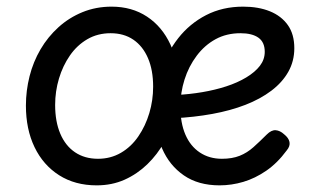

<svg xmlns="http://www.w3.org/2000/svg" viewBox="-20 -539 953 578"><path d="M271 19Q206 19 158 -11.5Q110 -42 84 -96Q58 -150 58 -221Q58 -266 69 -309.5Q80 -353 102 -390.5Q124 -428 156 -457Q188 -486 228.5 -502.5Q269 -519 316 -519Q377 -519 422.5 -489Q468 -459 493 -405Q518 -351 518 -282Q518 -238 507 -194Q496 -150 475 -112Q454 -74 423.5 -44.5Q393 -15 355 2Q317 19 271 19ZM275 -61Q313 -61 344 -79Q375 -97 396.5 -128.5Q418 -160 429.5 -198.5Q441 -237 441 -278Q441 -328 425.5 -364Q410 -400 381.5 -419.5Q353 -439 313 -439Q274 -439 243 -421Q212 -403 190.5 -372Q169 -341 157.5 -302.5Q146 -264 146 -223Q146 -173 161.5 -136.5Q177 -100 206 -80.5Q235 -61 275 -61ZM641 19Q577 19 533.5 -11Q490 -41 468 -92Q446 -143 446 -206Q446 -268 464 -324Q482 -380 516.5 -424Q551 -468 600.5 -493.5Q650 -519 712 -519Q758 -519 792.5 -505Q827 -491 846.5 -463.5Q866 -436 866 -394Q866 -355 848 -323Q830 -291 797 -266Q764 -241 719 -223.5Q674 -206 619 -196Q564 -186 503 -183L510 -253Q550 -255 588.5 -261.5Q627 -268 661 -279Q695 -290 721.5 -306Q748 -322 762.5 -341Q777 -360 777 -383Q777 -412 758 -425.5Q739 -439 704 -439Q662 -439 629 -421Q596 -403 572 -371Q548 -339 535.5 -299.5Q523 -260 523 -218Q523 -169 538 -134Q553 -99 581.5 -80Q610 -61 648 -61Q679 -61 701.5 -70Q724 -79 743 -96Q762 -113 783 -134Q797 -148 810 -147Q823 -146 835 -135Q849 -124 851.5 -111.5Q854 -99 843 -86Q815 -48 781.5 -25Q748 -2 712.5 8.5Q677 19 641 19Z"/></svg>

Font: Playwrite GB J
Style: Italic
Weight: 400
Italic angle: -7.01216°
Designer: Veronika Burian, José Scaglione
Foundry: TypeTogether
Version: Version 1.002